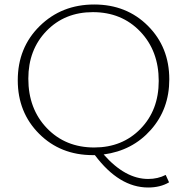

<svg xmlns="http://www.w3.org/2000/svg" viewBox="-20 -684 832 854"><path d="M639 112Q682 112 717 94L732 127Q693 150 639 150Q510 150 402 6H393Q249 6 154 -89Q59 -184 59 -327Q59 -472 156.5 -568Q254 -664 399 -664Q543 -664 638 -569Q733 -474 733 -331Q733 -199 651 -106.5Q569 -14 441 3Q537 112 639 112ZM106 -334Q106 -200 188.5 -114Q271 -28 399 -28Q524 -28 605 -111Q686 -194 686 -324Q686 -458 603.5 -544Q521 -630 393 -630Q268 -630 187 -546.5Q106 -463 106 -334Z"/></svg>

Font: EauTestSC Light
Style: Regular
Weight: 300
Designer: Christian Thalmann (Catharsis Fonts)
Version: Version 0.001;PS 000.001;hotconv 1.0.88;makeotf.lib2.5.64775